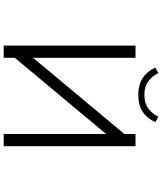

<svg xmlns="http://www.w3.org/2000/svg" viewBox="61 -899 878 1040"><g transform="rotate(90 500.0 -379.0)"><path d="M772 40H706V-515L293 -20V40H227V-674H293V-119L706 -614V-674H772ZM642 -781Q619 -734 583 -711.5Q547 -689 494 -689Q441 -689 405 -711.5Q369 -734 346 -781L376 -798Q392 -764 420.5 -743Q449 -722 494 -722Q539 -722 567.5 -743Q596 -764 612 -798Z"/></g></svg>

Font: NanumGothicCoding
Style: Regular
Weight: 400
Monospace: yes
Designer: Kwon Bruce; Nicolas Noh; Sung-woo Choi; Go-un Cha; Soo-hyun Park;
Foundry: NHN Corporation
Version: Version 2.000;PS 1;hotconv 1.0.49;makeotf.lib2.0.14853